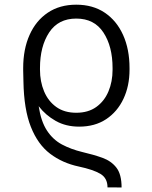

<svg xmlns="http://www.w3.org/2000/svg" viewBox="-20 -573 654 824"><path d="M501.8 231.5 441.4 231.2Q441.4 191.1 410.5 172.9Q379.6 154.8 318.2 141.7Q247.9 126.8 195.1 86.8Q142.4 46.9 112.6 -28.2Q82.7 -103.3 80.6 -223L79.5 -271Q79.5 -272 79.5 -273.4V-280.9Q79.5 -361.9 106.9 -423.1Q134.2 -484.4 185.2 -518.6Q236.2 -552.9 307.2 -552.9Q378.6 -552.9 429.7 -518.5Q480.8 -484 508.3 -422.8Q535.9 -361.5 535.9 -280.9V-273.8Q535.9 -204.2 509.8 -148.8Q483.7 -93.4 435.4 -61.4Q387.1 -29.5 319.6 -29.5Q263.1 -29.5 219.6 -53.8Q176.1 -78.1 146 -117.2Q155.9 -51.8 181.5 -12.8Q207 26.3 245.9 47.1Q284.8 67.8 333.5 79.5Q381.4 90.6 419.4 104.2Q457.4 117.9 479.6 146.5Q501.8 175.1 501.8 231.5ZM307.2 -89.1Q358.7 -89.1 393.3 -114Q427.9 -138.8 445.5 -180.8Q463.1 -222.7 463.1 -273.4V-280.9Q463.1 -373.9 423.8 -433.6Q384.6 -493.3 307.2 -493.3Q230.1 -493.3 190.9 -433.6Q151.6 -373.9 151.6 -280.9V-273.8Q151.6 -223 169.2 -180.9Q186.8 -138.8 221.4 -114Q256 -89.1 307.2 -89.1Z"/></svg>

Font: Inter Zeller Light
Style: Regular
Weight: 300
Designer: Rasmus Andersson; Joe Bland
Foundry: zeller
Version: Version 3.015;git-dec3a8cb1